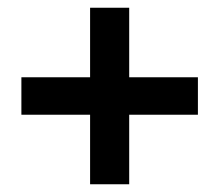

<svg xmlns="http://www.w3.org/2000/svg" viewBox="-20 -558 561 491"><path d="M210.4 -86.8V-264.6H34.7V-360.4H210.4V-538.2H310.4V-360.4H486.1V-264.6H310.4V-86.8Z"/></svg>

Font: Afacad Flux
Style: Bold
Weight: 700
Designer: Kristian Moeller
Foundry: Dicotype
Version: Version 1.100